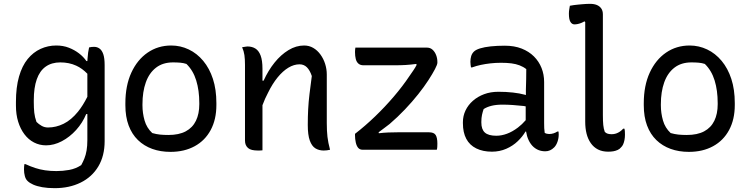

<svg xmlns="http://www.w3.org/2000/svg" viewBox="-20 -780 3910 1000"><path d="M273 -543Q309 -543 338.5 -531.5Q368 -520 391.5 -502Q415 -484 430 -462H435Q436 -469 436 -476Q437 -492 439 -506Q441 -520 444 -533Q451 -535 457.5 -535.5Q464 -536 471 -536Q486 -536 498.5 -527Q511 -518 518 -497.5Q525 -477 525 -441V-45Q525 32 492 87Q459 142 400 171Q341 200 265 200Q228 200 200 195Q172 190 153 181.5Q134 173 124 163Q114 154 109.5 137.5Q105 121 105 103Q105 95 105.5 88Q106 81 107 75H113Q139 87 163.5 95Q188 103 215 107Q242 111 274 111Q307 111 340.5 105Q374 99 403 80Q412 64 419.5 45.5Q427 27 431 3.5Q435 -20 435 -51V-186H429Q410 -140 376.5 -103Q343 -66 302 -44.5Q261 -23 220 -23Q186 -23 157 -38Q128 -53 107 -81Q86 -109 74.5 -146.5Q63 -184 63 -230V-249Q63 -325 79 -381Q95 -437 124 -472.5Q153 -508 191.5 -525.5Q230 -543 273 -543ZM435 -276V-396Q408 -424 377 -438Q340 -455 294 -455Q249 -455 218 -433Q187 -411 171.5 -367Q156 -323 156 -258V-248Q156 -217 158.5 -193.5Q161 -170 170 -145Q182 -133 197 -124.5Q212 -116 230 -116Q272 -116 311.5 -135.5Q351 -155 386 -198Q412 -230 435 -276Z M872 -543Q920 -543 963 -522.5Q1006 -502 1038.5 -463Q1071 -424 1089 -369Q1107 -314 1107 -243V-233Q1107 -158 1077.5 -103Q1048 -48 994 -18.5Q940 11 868 11Q816 11 773 -4.5Q730 -20 698.5 -50.5Q667 -81 650 -126.5Q633 -172 633 -232V-242Q633 -334 664 -401.5Q695 -469 749 -506Q803 -543 872 -543ZM881 -455Q828 -455 792.5 -427.5Q757 -400 739.5 -351Q722 -302 722 -237V-231Q722 -191 733 -152.5Q744 -114 773 -87Q794 -81 813.5 -79Q833 -77 857 -77Q912 -77 947.5 -96Q983 -115 1000.5 -151Q1018 -187 1018 -237V-243Q1018 -309 1002 -361Q986 -413 951 -447Q936 -452 919 -453.5Q902 -455 881 -455Z M1699 0Q1690 2 1682.5 3Q1675 4 1666 4Q1641 4 1622.5 -7.5Q1604 -19 1593.5 -48Q1583 -77 1583 -129Q1583 -172 1585 -210.5Q1587 -249 1592 -290.5Q1597 -332 1604 -384Q1594 -414 1578.5 -429.5Q1563 -445 1540 -445Q1511 -445 1482 -427.5Q1453 -410 1426 -377Q1399 -344 1376 -297Q1360 -267 1347 -232V3Q1343 3 1339 3.5Q1335 4 1331 4H1323Q1306 4 1293 1Q1280 -2 1272 -9Q1264 -16 1260 -25.5Q1256 -35 1256 -48V-442Q1256 -472 1253 -493Q1250 -514 1241 -534Q1246 -535 1250.5 -535.5Q1255 -536 1260 -537Q1265 -538 1269 -538Q1293 -538 1310.5 -527Q1328 -516 1337.5 -490.5Q1347 -465 1347 -422V-360H1353Q1377 -413 1410 -454Q1443 -495 1482.5 -519Q1522 -543 1564 -543Q1590 -543 1611.5 -530.5Q1633 -518 1649 -496Q1665 -474 1673.5 -447Q1682 -420 1682 -392V-139Q1682 -98 1685.5 -67.5Q1689 -37 1699 0Z M1831 -532H2204Q2221 -532 2233 -521Q2245 -510 2251.5 -493Q2258 -476 2258 -458V-453Q2258 -444 2245.5 -420Q2233 -396 2211 -362Q2189 -328 2158 -289Q2127 -250 2089 -210Q2051 -170 2009 -134Q1995 -123 1980 -112Q1965 -101 1952 -91L1953 -86Q1978 -89 2002 -90Q2026 -91 2052 -91H2214Q2240 -91 2249 -77Q2258 -63 2258 -32Q2258 -24 2257.5 -15Q2257 -6 2255 0H1870Q1854 0 1845.5 -10Q1837 -20 1833 -38Q1829 -56 1829 -75V-83Q1882 -124 1933.5 -173.5Q1985 -223 2031.5 -277.5Q2078 -332 2114 -386Q2123 -399 2133 -413.5Q2143 -428 2150 -442L2148 -447Q2118 -443 2092.5 -441.5Q2067 -440 2039 -440H1873Q1857 -440 1847 -448.5Q1837 -457 1833 -472.5Q1829 -488 1829 -509Q1829 -515 1829.5 -521Q1830 -527 1831 -532Z M2814 -353V-139Q2814 -124 2814.5 -112.5Q2815 -101 2817 -88Q2822 -85 2828 -83.5Q2834 -82 2840 -82Q2852 -82 2863 -85.5Q2874 -89 2883 -95H2889Q2889 -91 2889.5 -88Q2890 -85 2890 -80Q2890 -60 2883.5 -41.5Q2877 -23 2866.5 -12.5Q2856 -2 2844.5 3Q2833 8 2820 8Q2796 8 2777 -2Q2758 -12 2745 -30Q2732 -48 2725 -72Q2722 -83 2720 -95H2717Q2702 -69 2676.5 -44.5Q2651 -20 2616.5 -5Q2582 10 2542 10Q2495 10 2460.5 -7Q2426 -24 2408.5 -57Q2391 -90 2391 -138V-144Q2391 -176 2404.5 -204.5Q2418 -233 2443 -255Q2468 -277 2501.5 -289.5Q2535 -302 2576 -302Q2616 -302 2651.5 -298Q2687 -294 2712 -287Q2716 -286 2719 -285Q2719 -299 2719 -312Q2720 -342 2720.5 -368Q2721 -394 2721 -420Q2706 -432 2686.5 -439.5Q2667 -447 2643.5 -450Q2620 -453 2590 -453Q2561 -453 2534.5 -450Q2508 -447 2484.5 -442Q2461 -437 2439 -429H2433Q2432 -435 2431 -443Q2430 -451 2430 -458Q2430 -474 2434 -487.5Q2438 -501 2448 -511Q2458 -521 2480.5 -528Q2503 -535 2536 -538.5Q2569 -542 2609 -542Q2659 -542 2697 -527Q2735 -512 2761 -486Q2787 -460 2800.5 -426Q2814 -392 2814 -353ZM2487 -142Q2487 -106 2505.5 -89.5Q2524 -73 2565 -73Q2592 -73 2620.5 -83.5Q2649 -94 2678 -116Q2699 -132 2718 -154V-226Q2713 -227 2707 -228Q2679 -231 2651.5 -233Q2624 -235 2597 -235Q2564 -235 2540 -229Q2516 -223 2499 -212Q2494 -198 2490.5 -182Q2487 -166 2487 -145Z M2948 -750Q2958 -752 2969 -753.5Q2980 -755 2991 -756Q3002 -757 3013 -758Q3024 -759 3034 -759.5Q3044 -760 3053 -760Q3074 -760 3088.5 -754Q3103 -748 3111.5 -736Q3120 -724 3120 -705V-180Q3120 -149 3122 -129Q3124 -109 3130 -93Q3137 -86 3145.5 -83.5Q3154 -81 3166 -81Q3178 -81 3188.5 -84.5Q3199 -88 3208.5 -94.5Q3218 -101 3226 -110H3232Q3234 -104 3234.5 -96.5Q3235 -89 3235 -78Q3235 -64 3232.5 -51Q3230 -38 3225.5 -28Q3221 -18 3214 -12Q3208 -4 3197 1Q3186 6 3174 8Q3162 10 3148 10Q3117 10 3094.5 -1.5Q3072 -13 3057 -34.5Q3042 -56 3035 -84Q3028 -112 3028 -146V-665L3024 -669Q3018 -665 3008.5 -661Q2999 -657 2989.5 -655Q2980 -653 2972 -653Q2959 -653 2951 -666Q2943 -679 2943 -709Q2943 -721 2945 -732Q2947 -743 2948 -750Z M3572 -543Q3620 -543 3663 -522.5Q3706 -502 3738.5 -463Q3771 -424 3789 -369Q3807 -314 3807 -243V-233Q3807 -158 3777.5 -103Q3748 -48 3694 -18.5Q3640 11 3568 11Q3516 11 3473 -4.5Q3430 -20 3398.5 -50.5Q3367 -81 3350 -126.5Q3333 -172 3333 -232V-242Q3333 -334 3364 -401.5Q3395 -469 3449 -506Q3503 -543 3572 -543ZM3581 -455Q3528 -455 3492.5 -427.5Q3457 -400 3439.5 -351Q3422 -302 3422 -237V-231Q3422 -191 3433 -152.5Q3444 -114 3473 -87Q3494 -81 3513.5 -79Q3533 -77 3557 -77Q3612 -77 3647.5 -96Q3683 -115 3700.5 -151Q3718 -187 3718 -237V-243Q3718 -309 3702 -361Q3686 -413 3651 -447Q3636 -452 3619 -453.5Q3602 -455 3581 -455Z"/></svg>

Font: Code D Ace
Style: Regular
Weight: 400
Version: Version 1.085; ttfautohint (v1.8.4.7-5d5b);Nerd Fonts 3.0.2